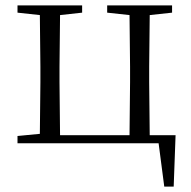

<svg xmlns="http://www.w3.org/2000/svg" viewBox="-20 -532 711 713"><path d="M45 0H569L590 161H625L632 -30H536L534 -227V-285L536 -476L619 -485V-512H378V-485L461 -476L463 -285V-227L461 -30H203L201 -227V-285L203 -476L285 -485V-512H45V-485L128 -476L130 -285V-227L128 -35L45 -27Z"/></svg>

Font: Noto Serif JP Light
Style: Regular
Weight: 300
Designer: Ryoko NISHIZUKA 西塚涼子 (kana & ideographs); Frank Grießhammer (Latin, Greek & Cyrillic); Wenlong ZHANG 张文龙 (bopomofo); San
Foundry: Adobe
Version: Version 2.001;hotconv 1.1.0;makeotfexe 2.6.0